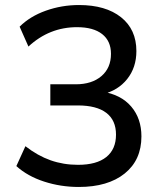

<svg xmlns="http://www.w3.org/2000/svg" viewBox="-20 -734 640 763"><path d="M293 9Q221 9 155 -12.5Q89 -34 45 -74L81 -153Q130 -115 181 -97Q232 -79 290 -79Q364 -79 402.5 -110Q441 -141 441 -199Q441 -256 402.5 -285.5Q364 -315 289 -315H180V-399H281Q345 -399 383 -431.5Q421 -464 421 -520Q421 -571 386 -598.5Q351 -626 286 -626Q176 -626 93 -549L58 -628Q99 -669 162 -691.5Q225 -714 294 -714Q400 -714 461 -665.5Q522 -617 522 -531Q522 -466 485.5 -420Q449 -374 386 -359V-370Q461 -358 501.5 -310.5Q542 -263 542 -192Q542 -98 475.5 -44.5Q409 9 293 9Z"/></svg>

Font: Mulish ExtraLight SemiBold
Style: Regular
Weight: 600
Version: Version 3.603